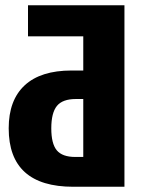

<svg xmlns="http://www.w3.org/2000/svg" viewBox="-20 -713 541 733"><path d="M455.1 -692.9V0H259.8Q13.2 0 13.2 -223.1Q13.2 -330.6 74.2 -387.2Q135.3 -443.8 252.9 -443.8H297.9V-574.2H86.9V-692.9ZM267.1 -113.8H297.9V-335H270Q218.8 -335 197.3 -308.6Q175.8 -282.2 175.8 -223.1Q175.8 -164.1 197 -138.9Q218.3 -113.8 267.1 -113.8Z"/></svg>

Font: Fira Sans Compressed
Style: Bold
Weight: 700
Width: 1
Designer: Carrois Corporate & Edenspiekermann AG
Foundry: Carrois Corporate GbR & Edenspiekermann AG
Version: Version 4.203;PS 004.203;hotconv 1.0.88;makeotf.lib2.5.64775